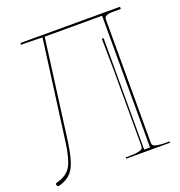

<svg xmlns="http://www.w3.org/2000/svg" viewBox="-138 -877 945 1007"><g transform="rotate(-20 335.0 -373.5)"><path d="M645 0H399.9V-7.3H422.4Q454.6 -7.3 471.9 -11.5Q489.3 -15.6 493.4 -21Q497.6 -26.4 497.6 -35.2V-459.5L495.1 -634.8H504.9V-12.7H537.6V-747.6H217.3L143.6 -190.4Q130.4 -91.8 105.7 -47.1Q81.1 -2.4 21.5 13.2Q16.6 14.6 12.7 11.7Q9.3 9.3 8.5 4.6Q7.8 0 9.8 -2.9Q11.7 -5.9 16.6 -6.8Q71.3 -20.5 94.7 -58.3Q118.2 -96.2 130.9 -190.4L205.1 -747.6H202.6Q200.7 -747.6 169.7 -748.8Q138.7 -750 105 -750H85.9V-759.8H642.1V-747.6H602.5Q573.2 -747.6 561.5 -741.9Q549.8 -736.3 549.8 -722.7V-33.7Q549.8 -24.9 554.4 -19.8Q559.1 -14.6 576.2 -11Q593.3 -7.3 625 -7.3H645Z"/></g></svg>

Font: ZnikomitNo25
Style: Regular
Weight: 100
Designer: gluk
Foundry: gluk
Version: Version 0.56